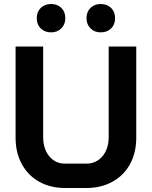

<svg xmlns="http://www.w3.org/2000/svg" viewBox="-20 -933 760 961"><path d="M58 -244V-700H196V-248Q196 -188 226.5 -151Q257 -114 306 -114H412Q462 -114 493 -151Q524 -188 524 -248V-700H662V-244Q662 -169 631 -112Q600 -55 543 -23.5Q486 8 412 8H306Q232 8 176 -23.5Q120 -55 89 -112Q58 -169 58 -244ZM164 -842Q164 -874 184 -893.5Q204 -913 236 -913Q267 -913 287 -893.5Q307 -874 307 -842Q307 -811 287 -791Q267 -771 236 -771Q204 -771 184 -790.5Q164 -810 164 -842ZM413 -842Q413 -874 433 -893.5Q453 -913 484 -913Q516 -913 536 -893.5Q556 -874 556 -842Q556 -810 536 -790.5Q516 -771 484 -771Q453 -771 433 -791Q413 -811 413 -842Z"/></svg>

Font: Stavian Bold
Style: Bold
Weight: 700
Version: Version 1.000; ttfautohint (v1.6)